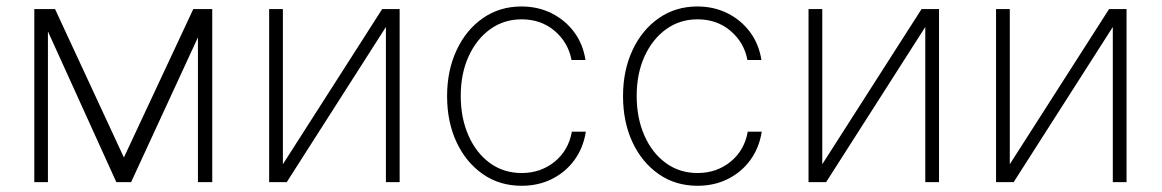

<svg xmlns="http://www.w3.org/2000/svg" viewBox="-20 -574 3660 605"><path d="M370.4 -77.8 589.1 -545.5H648.8V0H603.7V-456.3L393.1 0H346.6L131 -475.1V0H88.1V-545.5H153.4Z M871.4 -56.5 1184.3 -545.5H1239.3V0H1196V-489L883.5 0H828.1V-545.5H871.4Z M1623.6 11.4Q1554 11.4 1501.1 -25.6Q1448.2 -62.5 1418.5 -126.2Q1388.8 -190 1388.8 -271Q1388.8 -351.9 1418.7 -415.8Q1448.5 -479.8 1501.4 -516.7Q1554.3 -553.6 1623.2 -553.6Q1675.1 -553.6 1717.9 -532.3Q1760.7 -511 1788.9 -473.2Q1817.1 -435.4 1824.9 -384.9H1780.9Q1770.6 -440 1727.8 -476.6Q1685 -513.1 1623.6 -513.1Q1568.2 -513.1 1524.9 -482.1Q1481.5 -451 1456.7 -396.5Q1431.8 -342 1431.8 -271.7Q1431.8 -202.4 1456 -147.4Q1480.1 -92.3 1523.4 -60.5Q1566.8 -28.8 1623.6 -28.8Q1683.6 -28.8 1727.5 -64.3Q1771.3 -99.8 1782 -159.1H1826Q1818.2 -108.7 1790.5 -70.3Q1762.8 -32 1719.8 -10.3Q1676.8 11.4 1623.6 11.4Z M2177.9 11.4Q2108.3 11.4 2055.4 -25.6Q2002.5 -62.5 1972.8 -126.2Q1943.2 -190 1943.2 -271Q1943.2 -351.9 1973 -415.8Q2002.8 -479.8 2055.8 -516.7Q2108.7 -553.6 2177.6 -553.6Q2229.4 -553.6 2272.2 -532.3Q2315 -511 2343.2 -473.2Q2371.4 -435.4 2379.3 -384.9H2335.2Q2324.9 -440 2282.1 -476.6Q2239.3 -513.1 2177.9 -513.1Q2122.5 -513.1 2079.2 -482.1Q2035.9 -451 2011 -396.5Q1986.2 -342 1986.2 -271.7Q1986.2 -202.4 2010.3 -147.4Q2034.4 -92.3 2077.8 -60.5Q2121.1 -28.8 2177.9 -28.8Q2237.9 -28.8 2281.8 -64.3Q2325.6 -99.8 2336.3 -159.1H2380.3Q2372.5 -108.7 2344.8 -70.3Q2317.1 -32 2274.1 -10.3Q2231.2 11.4 2177.9 11.4Z M2571 -56.5 2883.9 -545.5H2938.9V0H2895.6V-489L2583.1 0H2527.7V-545.5H2571Z M3161.9 -56.5 3474.8 -545.5H3529.8V0H3486.5V-489L3174 0H3118.6V-545.5H3161.9Z"/></svg>

Font: Inter Extra Light BETA
Style: Regular
Weight: 200
Designer: Rasmus Andersson
Foundry: rsms
Version: Version 3.011;git-f93a4a705